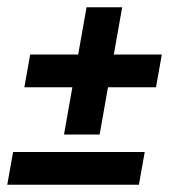

<svg xmlns="http://www.w3.org/2000/svg" viewBox="-42 -555 507 528"><path d="M134 -185 157 -315H25L41 -405H173L196 -535H294L271 -405H403L387 -315H255L232 -185ZM-22 -47 -6 -137H356L340 -47Z"/></svg>

Font: Cabin VF Beta
Style: Italic
Weight: 400
Italic angle: -7°
Designer: Pablo Impallari
Foundry: Pablo Impallari. http://www.impallari.com Igino Marini. http://www.ikern.com
Version: Version 2.300